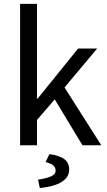

<svg xmlns="http://www.w3.org/2000/svg" viewBox="-20 -731 539 966"><path d="M81.1 0V-711.4H166V-234.9H169.4L373 -486.8H468.8L304.7 -291L489.7 0H395L255.4 -231L166 -127.4V0ZM180.2 214.8 171.4 172.9Q210.4 167.5 235.1 157Q259.8 146.5 259.8 127.9Q259.8 108.9 245.4 99.1Q231 89.4 209.5 84.5L228.5 44.4Q280.8 51.8 304.4 70.1Q328.1 88.4 328.1 122.6Q328.1 151.9 307.1 171.4Q286.1 190.9 252.7 201.2Q219.2 211.4 180.2 214.8Z"/></svg>

Font: Varta Medium
Style: Regular
Weight: 500
Designer: Joana Correia, Viktoriya Grabowska, Eben Sorkin
Foundry: Sorkin Type Co.
Version: Version 1.004